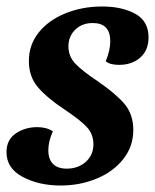

<svg xmlns="http://www.w3.org/2000/svg" viewBox="-30 -550 478 592"><path d="M168 -213Q114 -249 86.5 -281.5Q59 -314 59 -362Q59 -412 89.5 -450Q120 -488 172 -509Q224 -530 285 -530Q346 -530 387 -507.5Q428 -485 428 -435Q428 -395 402.5 -372.5Q377 -350 337 -350Q309 -350 296 -361Q310 -395 310 -423Q310 -479 256 -479Q223 -479 202 -458.5Q181 -438 181 -407Q181 -376 202.5 -353.5Q224 -331 272 -299Q326 -262 353.5 -230Q381 -198 381 -149Q381 -99 350.5 -60Q320 -21 268.5 0.5Q217 22 157 22Q90 22 40 -4.5Q-10 -31 -10 -81Q-10 -119 18.5 -138.5Q47 -158 85 -158Q114 -158 133 -145Q119 -114 119 -87Q119 -59 133.5 -44.5Q148 -30 176 -30Q211 -30 234.5 -51Q258 -72 258 -105Q258 -137 237 -159Q216 -181 168 -213Z"/></svg>

Font: Sansita Medium Italic
Style: Regular
Weight: 500
Italic angle: -11°
Designer: Pablo Cosgaya
Foundry: Omnibus-Type
Version: Version 1.006